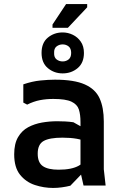

<svg xmlns="http://www.w3.org/2000/svg" viewBox="-20 -915 600 947"><path d="M239 -778V-794L306 -895H410V-879L315 -778ZM289 -553Q247 -553 216 -579Q185 -605 185 -654Q185 -704 216 -729.5Q247 -755 289 -755Q315 -755 339 -743.5Q363 -732 378.5 -709.5Q394 -687 394 -654Q394 -605 363 -579Q332 -553 289 -553ZM289 -612Q306 -612 318.5 -622Q331 -632 331 -654Q331 -676 318.5 -686Q306 -696 289 -696Q272 -696 259 -686Q246 -676 247 -654Q246 -632 259 -622Q272 -612 289 -612ZM392 0 377 -66V-313Q377 -350 369 -375Q361 -400 332.5 -413.5Q304 -427 243 -427Q208 -427 177 -421Q146 -415 114 -399L95 -409V-499Q139 -514 179 -518Q219 -522 251 -522Q346 -522 398.5 -498.5Q451 -475 471.5 -429.5Q492 -384 492 -316V-80L501 0ZM242 12Q196 12 152 -2.5Q108 -17 79 -53Q50 -89 50 -154Q50 -206 69 -238.5Q88 -271 119 -287.5Q150 -304 187 -310.5Q224 -317 262 -317Q281 -317 301.5 -316Q322 -315 342 -312L417 -270V-211Q390 -225 359 -230.5Q328 -236 288 -236Q224 -236 195 -219.5Q166 -203 166 -157Q166 -113 191.5 -95.5Q217 -78 269 -78Q334 -78 369 -98Q404 -118 420 -146L431 -107L327 1Q307 6 285 9Q263 12 242 12Z"/></svg>

Font: AR One Sans SemiBold
Style: Regular
Weight: 600
Designer: Niteesh Yadav
Foundry: Niteesh Yadav
Version: Version 1.001;gftools[0.9.33]